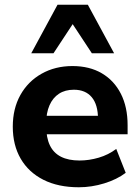

<svg xmlns="http://www.w3.org/2000/svg" viewBox="-20 -780 589 811"><path d="M313 11Q226 11 163.5 -20.5Q101 -52 67.5 -109.5Q34 -167 34 -245Q34 -321 66 -378.5Q98 -436 155.5 -468.5Q213 -501 286 -501Q358 -501 410 -470.5Q462 -440 490.5 -384Q519 -328 519 -251V-213H158V-291H410L394 -277Q394 -338 367.5 -369.5Q341 -401 292 -401Q255 -401 229 -384Q203 -367 189 -335Q175 -303 175 -258V-250Q175 -199 190.5 -166.5Q206 -134 237.5 -118Q269 -102 316 -102Q356 -102 397 -114Q438 -126 471 -151L511 -50Q474 -22 420.5 -5.5Q367 11 313 11ZM112 -555 223 -760H351L462 -555H368L287 -678L206 -555Z"/></svg>

Font: Nunito Sans 12pt ExtraLight 12pt ExtraBold
Style: Regular
Weight: 800
Version: Version 3.101;gftools[0.9.27]